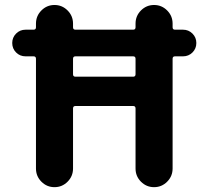

<svg xmlns="http://www.w3.org/2000/svg" viewBox="-20 -775 838 774"><path d="M284.2 -547.9Q274.4 -547.9 274.4 -538.1V-475.6Q274.4 -465.8 284.2 -465.8H516.6Q526.4 -465.8 526.4 -475.6V-538.1Q526.4 -547.9 516.6 -547.9ZM526.4 -337.9Q526.4 -347.7 516.6 -347.7H284.2Q274.4 -347.7 274.4 -337.9V-95.7Q274.4 -64.5 252.4 -42.5Q230.5 -20.5 199.7 -20.5Q168.9 -20.5 147 -42.5Q125 -64.5 125 -95.7V-538.1Q125 -547.9 115.2 -547.9H83Q60.5 -547.9 44.9 -563.5Q29.3 -579.1 29.3 -601.6Q29.3 -624 44.9 -639.6Q60.5 -655.3 83 -655.3H115.2Q125 -655.3 125 -665V-679.7Q125 -710.9 147 -732.9Q168.9 -754.9 199.7 -754.9Q230.5 -754.9 252.4 -732.9Q274.4 -710.9 274.4 -679.7V-665Q274.4 -655.3 284.2 -655.3H516.6Q526.4 -655.3 526.4 -665V-679.7Q526.4 -710.9 548.3 -732.9Q570.3 -754.9 601.1 -754.9Q631.8 -754.9 653.8 -732.9Q675.8 -710.9 675.8 -679.7V-665Q675.8 -655.3 685.5 -655.3H717.8Q740.2 -655.3 755.9 -639.6Q771.5 -624 771.5 -601.6Q771.5 -579.1 755.9 -563.5Q740.2 -547.9 717.8 -547.9H685.5Q675.8 -547.9 675.8 -538.1V-95.7Q675.8 -64.5 653.8 -42.5Q631.8 -20.5 601.1 -20.5Q570.3 -20.5 548.3 -42.5Q526.4 -64.5 526.4 -95.7Z"/></svg>

Font: Gen Jyuu GothicX Bold
Style: Bold
Weight: 700
Designer: Ryoko NISHIZUKA (kana &amp; ideographs); Paul D. Hunt (Latin, Greek &amp; Cyrillic); Wenlong ZHANG (bopomofo); Sandoll C
Version: Version 1.058.20140828